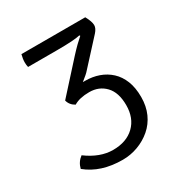

<svg xmlns="http://www.w3.org/2000/svg" viewBox="-157 -764 844 891"><g transform="rotate(-30 265.0 -318.0)"><path d="M426 -560 306 -429Q297 -418 265 -393H277Q316 -393 350 -381Q384 -369 410 -345Q436 -321 450.5 -284.5Q465 -248 465 -198Q465 -149 447.5 -110Q430 -71 398.5 -44Q367 -17 327.5 -2.5Q288 12 246 12Q129 12 55 -49Q63 -82 90 -102Q160 -50 230 -50Q302 -50 344 -90.5Q386 -131 386 -200Q386 -268 352.5 -303Q319 -338 267 -338Q215 -338 184 -319Q158 -333 151 -360L294 -518Q315 -541 332 -557.5Q349 -574 362 -585L359 -589Q343 -585 312.5 -583Q282 -581 234 -581H80Q77 -593 77 -607Q77 -625 83 -648H425Q443 -615 443 -596Q443 -579 426 -560Z"/></g></svg>

Font: Signika
Style: Light
Weight: 300
Designer: Anna Giedrys
Foundry: Anna Giedrys
Version: Version 1.001